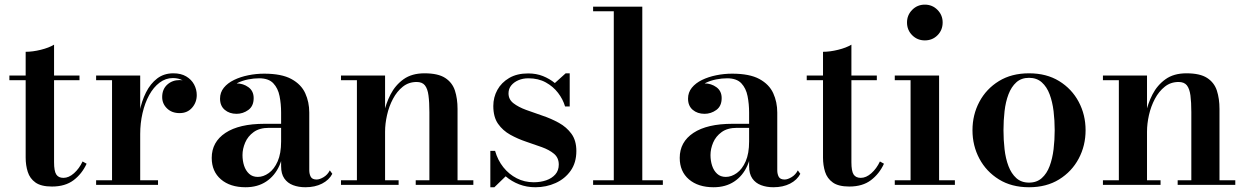

<svg xmlns="http://www.w3.org/2000/svg" viewBox="-20 -778 5247 808"><path d="M198.5 7Q153 7 129.2 -10Q105.5 -27 96.8 -54.8Q88 -82.5 88 -114.5V-560Q117.5 -560 151.8 -568.5Q186 -577 207.5 -590V-95.5Q207.5 -58 216.8 -43.8Q226 -29.5 247 -29.5Q269.5 -29.5 291.5 -49Q313.5 -68.5 327.5 -98.5L344.5 -89Q325 -46.5 289.8 -19.8Q254.5 7 198.5 7ZM19.5 -440.5V-460H314.5V-440.5Z M558.5 -214Q558.5 -261.5 567.2 -307Q576 -352.5 594.5 -389.2Q613 -426 641.5 -447.8Q670 -469.5 709.5 -469.5Q741.5 -469.5 763.5 -456.5Q785.5 -443.5 796.8 -422.5Q808 -401.5 808 -378Q808 -347 788.2 -324.5Q768.5 -302 736 -302Q703 -302 682.8 -321.8Q662.5 -341.5 662.5 -369.5Q662.5 -402.5 683.8 -421.8Q705 -441 735.5 -441Q756 -441 772.2 -432.2Q788.5 -423.5 797.8 -409.2Q807 -395 807 -378H787.5Q787.5 -397.5 777.2 -413.8Q767 -430 749 -439.8Q731 -449.5 707.5 -449.5Q677 -449.5 651.5 -430.2Q626 -411 607.8 -377.8Q589.5 -344.5 579.8 -302Q570 -259.5 570 -214ZM570 -460V-19.5H645V0H384.5V-19.5H451.5V-440.5H384.5V-460Z M1265 10Q1236.5 10 1213.2 1.2Q1190 -7.5 1176.5 -27Q1163 -46.5 1163 -78V-304.5Q1163 -340.5 1156.5 -373.5Q1150 -406.5 1130.2 -427.5Q1110.5 -448.5 1070.5 -448.5Q1048.5 -448.5 1024.2 -443.8Q1000 -439 978.8 -428.5Q957.5 -418 944 -402Q930.5 -386 930.5 -363H907Q907 -392 927.8 -409.5Q948.5 -427 975.5 -427Q1003.5 -427 1025.5 -411Q1047.5 -395 1047.5 -365Q1047.5 -331.5 1025 -315.2Q1002.5 -299 975.5 -299Q945.5 -299 925.8 -315.8Q906 -332.5 906 -363Q906 -389 922 -408.8Q938 -428.5 964.8 -441.5Q991.5 -454.5 1024.5 -461.2Q1057.5 -468 1091.5 -468Q1165 -468 1206.2 -445.5Q1247.5 -423 1264.5 -385.8Q1281.5 -348.5 1281.5 -304.5V-62Q1281.5 -45.5 1287.8 -34Q1294 -22.5 1312.5 -22.5Q1325 -22.5 1341.8 -32.5Q1358.5 -42.5 1368 -61L1378.5 -46.5Q1365 -20.5 1335.2 -5.2Q1305.5 10 1265 10ZM1013.5 10Q948.5 10 909.8 -23.2Q871 -56.5 871 -113.5Q871 -180.5 928.8 -218.8Q986.5 -257 1093 -257H1209.5V-240H1112Q1072 -240 1047.5 -222.2Q1023 -204.5 1011.8 -178Q1000.5 -151.5 1000.5 -125.5Q1000.5 -101.5 1007.2 -80.8Q1014 -60 1028.2 -46.8Q1042.5 -33.5 1065 -33.5Q1088.5 -33.5 1111.2 -49.8Q1134 -66 1148.5 -99Q1163 -132 1163 -182.5H1175Q1175 -124.5 1155.8 -81.2Q1136.5 -38 1100.2 -14Q1064 10 1013.5 10Z M1600.5 -460V-19.5H1657.5V0H1415V-19.5H1482V-440.5H1415V-460ZM1905.5 -319.5V-19.5H1972V0H1729.5V-19.5H1787V-306Q1787 -348 1783.2 -376.2Q1779.5 -404.5 1768.2 -418.8Q1757 -433 1733.5 -433Q1700 -433 1675.2 -413.2Q1650.5 -393.5 1633.8 -362Q1617 -330.5 1608.8 -293.8Q1600.5 -257 1600.5 -224L1586.5 -222Q1586.5 -257 1595 -299.2Q1603.5 -341.5 1623.5 -380.5Q1643.5 -419.5 1678.2 -444.5Q1713 -469.5 1766.5 -469.5Q1823.5 -469.5 1853.5 -450Q1883.5 -430.5 1894.5 -396.8Q1905.5 -363 1905.5 -319.5Z M2043.5 10V-143H2063.5Q2074.5 -104 2098.2 -74.2Q2122 -44.5 2154.5 -27.8Q2187 -11 2226 -11Q2254.5 -11 2278.5 -19.2Q2302.5 -27.5 2317 -44Q2331.5 -60.5 2331.5 -85.5Q2331.5 -114 2311.5 -130.8Q2291.5 -147.5 2260.2 -158.8Q2229 -170 2194 -181.8Q2159 -193.5 2127.5 -211Q2096 -228.5 2076 -257Q2056 -285.5 2056 -332Q2056 -368.5 2073 -399.5Q2090 -430.5 2122.8 -449.8Q2155.5 -469 2202.5 -469Q2237 -469 2265 -457.8Q2293 -446.5 2315 -428.5L2360.5 -469.5H2377.5V-330H2358Q2349 -360.5 2328.5 -387.2Q2308 -414 2276.8 -431.2Q2245.5 -448.5 2203.5 -448.5Q2180.5 -448.5 2161.8 -440.5Q2143 -432.5 2131.5 -418.5Q2120 -404.5 2120 -385Q2120 -359.5 2140.8 -343.5Q2161.5 -327.5 2194 -315.5Q2226.5 -303.5 2263 -291.2Q2299.5 -279 2332 -261Q2364.5 -243 2385 -214.8Q2405.5 -186.5 2405.5 -142.5Q2405.5 -93.5 2381.5 -59.5Q2357.5 -25.5 2318.2 -7.8Q2279 10 2233 10Q2196.5 10 2164.8 -2.2Q2133 -14.5 2108 -36L2060.5 10Z M2683 -750V-19.5H2769.5V0H2476V-19.5H2563V-730.5H2476V-750Z M3234.5 10Q3206 10 3182.8 1.2Q3159.5 -7.5 3146 -27Q3132.5 -46.5 3132.5 -78V-304.5Q3132.5 -340.5 3126 -373.5Q3119.5 -406.5 3099.8 -427.5Q3080 -448.5 3040 -448.5Q3018 -448.5 2993.8 -443.8Q2969.5 -439 2948.2 -428.5Q2927 -418 2913.5 -402Q2900 -386 2900 -363H2876.5Q2876.5 -392 2897.2 -409.5Q2918 -427 2945 -427Q2973 -427 2995 -411Q3017 -395 3017 -365Q3017 -331.5 2994.5 -315.2Q2972 -299 2945 -299Q2915 -299 2895.2 -315.8Q2875.5 -332.5 2875.5 -363Q2875.5 -389 2891.5 -408.8Q2907.5 -428.5 2934.2 -441.5Q2961 -454.5 2994 -461.2Q3027 -468 3061 -468Q3134.5 -468 3175.8 -445.5Q3217 -423 3234 -385.8Q3251 -348.5 3251 -304.5V-62Q3251 -45.5 3257.2 -34Q3263.5 -22.5 3282 -22.5Q3294.5 -22.5 3311.2 -32.5Q3328 -42.5 3337.5 -61L3348 -46.5Q3334.5 -20.5 3304.8 -5.2Q3275 10 3234.5 10ZM2983 10Q2918 10 2879.2 -23.2Q2840.5 -56.5 2840.5 -113.5Q2840.5 -180.5 2898.2 -218.8Q2956 -257 3062.5 -257H3179V-240H3081.5Q3041.5 -240 3017 -222.2Q2992.5 -204.5 2981.2 -178Q2970 -151.5 2970 -125.5Q2970 -101.5 2976.8 -80.8Q2983.5 -60 2997.8 -46.8Q3012 -33.5 3034.5 -33.5Q3058 -33.5 3080.8 -49.8Q3103.5 -66 3118 -99Q3132.5 -132 3132.5 -182.5H3144.5Q3144.5 -124.5 3125.2 -81.2Q3106 -38 3069.8 -14Q3033.5 10 2983 10Z M3554 7Q3508.5 7 3484.8 -10Q3461 -27 3452.2 -54.8Q3443.5 -82.5 3443.5 -114.5V-560Q3473 -560 3507.2 -568.5Q3541.5 -577 3563 -590V-95.5Q3563 -58 3572.2 -43.8Q3581.5 -29.5 3602.5 -29.5Q3625 -29.5 3647 -49Q3669 -68.5 3683 -98.5L3700 -89Q3680.5 -46.5 3645.2 -19.8Q3610 7 3554 7ZM3375 -440.5V-460H3670V-440.5Z M3872 -608Q3840.5 -608 3818.8 -629.8Q3797 -651.5 3797 -683.5Q3797 -714.5 3818.8 -736.5Q3840.5 -758.5 3872 -758.5Q3903.5 -758.5 3925.2 -736.5Q3947 -714.5 3947 -683.5Q3947 -651.5 3925.5 -629.8Q3904 -608 3872 -608ZM3932 -460V-19.5H3998.5V0H3745.5V-19.5H3812V-440.5H3745.5V-460Z M4310.5 10Q4237 10 4183.8 -23Q4130.5 -56 4101.5 -110.5Q4072.5 -165 4072.5 -230Q4072.5 -295 4101.5 -349.5Q4130.5 -404 4183.8 -436.8Q4237 -469.5 4310.5 -469.5Q4384 -469.5 4437.2 -436.8Q4490.5 -404 4519.5 -349.5Q4548.5 -295 4548.5 -230Q4548.5 -165 4519.5 -110.5Q4490.5 -56 4437.2 -23Q4384 10 4310.5 10ZM4310.5 -9.5Q4343 -9.5 4364.2 -28.5Q4385.5 -47.5 4397.2 -79Q4409 -110.5 4413.8 -150Q4418.5 -189.5 4418.5 -230Q4418.5 -271 4413.8 -310.2Q4409 -349.5 4397.2 -381Q4385.5 -412.5 4364.2 -431.5Q4343 -450.5 4310.5 -450.5Q4278 -450.5 4257 -431.5Q4236 -412.5 4224 -381Q4212 -349.5 4207.5 -310.2Q4203 -271 4203 -230Q4203 -189.5 4207.5 -150Q4212 -110.5 4224 -79Q4236 -47.5 4257 -28.5Q4278 -9.5 4310.5 -9.5Z M4807 -460V-19.5H4864V0H4621.5V-19.5H4688.5V-440.5H4621.5V-460ZM5112 -319.5V-19.5H5178.5V0H4936V-19.5H4993.5V-306Q4993.5 -348 4989.8 -376.2Q4986 -404.5 4974.8 -418.8Q4963.5 -433 4940 -433Q4906.5 -433 4881.8 -413.2Q4857 -393.5 4840.2 -362Q4823.5 -330.5 4815.2 -293.8Q4807 -257 4807 -224L4793 -222Q4793 -257 4801.5 -299.2Q4810 -341.5 4830 -380.5Q4850 -419.5 4884.8 -444.5Q4919.5 -469.5 4973 -469.5Q5030 -469.5 5060 -450Q5090 -430.5 5101 -396.8Q5112 -363 5112 -319.5Z"/></svg>

Font: Bodoni Moda 11pt SemiBold
Style: Regular
Weight: 600
Designer: Owen Earl
Foundry: indestructible type
Version: Version 2.004